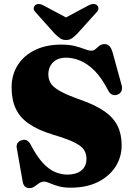

<svg xmlns="http://www.w3.org/2000/svg" viewBox="-20 -940 678 977"><path d="M339 15Q302.5 15 276.2 7.2Q250 -0.5 232.8 -8.2Q215.5 -16 204.5 -16Q193.5 -16 184.5 -11Q175.5 -6 167 0.8Q158.5 7.5 149.8 12.5Q141 17.5 130.5 17.5Q116.5 17.5 107.2 9.2Q98 1 95 -18L65 -188Q63 -201.5 69 -211.2Q75 -221 89 -226Q104.5 -231.5 116.2 -225.8Q128 -220 136.5 -203Q167.5 -144 198 -111Q228.5 -78 259.8 -64.8Q291 -51.5 323.5 -51.5Q367.5 -51.5 393.8 -72.5Q420 -93.5 420 -132Q420 -157 407.8 -176.8Q395.5 -196.5 359.5 -214.8Q323.5 -233 252 -254Q174.5 -277.5 127.8 -309.8Q81 -342 60 -387.5Q39 -433 39 -495.5Q39 -559 70 -608.2Q101 -657.5 157.8 -685.2Q214.5 -713 291 -713Q333 -713 362 -705.5Q391 -698 411 -690Q431 -682 445 -682Q457 -682 466 -690.2Q475 -698.5 485.5 -707Q496 -715.5 512 -715.5Q526.5 -715.5 536.2 -706.2Q546 -697 553.5 -671.5L599 -506Q603.5 -489 597.5 -476Q591.5 -463 576.5 -458Q561.5 -453 549.8 -459Q538 -465 530.5 -479.5Q498 -543 461.8 -579.5Q425.5 -616 388.5 -631.2Q351.5 -646.5 316.5 -646.5Q274 -646.5 250 -622.8Q226 -599 226 -561Q226 -537.5 237.5 -517.5Q249 -497.5 284.2 -477.2Q319.5 -457 389 -432.5Q466 -405.5 512 -373.2Q558 -341 578.5 -299Q599 -257 599 -200.5Q599 -140.5 567.8 -91.8Q536.5 -43 478.5 -14Q420.5 15 339 15ZM359 -828 204 -911Q175.5 -927 159 -913.5Q152.5 -908 151.5 -898Q150.5 -888 162 -876.5L258 -769Q273 -754.5 285.2 -745.5Q297.5 -736.5 316 -736.5Q334.5 -736.5 346.8 -745.5Q359 -754.5 373.5 -769L470.5 -876.5Q481.5 -888 480.8 -898Q480 -908 473.5 -913.5Q456.5 -927 427.5 -911L272.5 -828Z"/></svg>

Font: Fraunces ExtraBold
Style: Regular
Weight: 800
Version: Version 1.000;[b76b70a41]